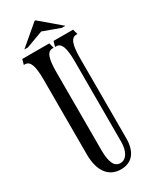

<svg xmlns="http://www.w3.org/2000/svg" viewBox="-216 -880 744 936"><g transform="rotate(-30 156.0 -412.0)"><path d="M16 -671C46 -671 58 -639 58 -560V-140C58 -46 98 7 167 7C230 7 264 -36 264 -113V-560C264 -639 276 -671 306 -671H312L304 -700H194L186 -671H192C222 -671 234 -639 234 -560V-111C234 -56 213 -21 179 -21C146 -21 130 -54 130 -122V-560C130 -639 142 -671 172 -671H178L170 -700H18L10 -671ZM50 -735H70L165 -770L261 -735H281L168 -831H163Z"/></g></svg>

Font: Americaine Condensed
Style: Regular
Weight: 400
Width: 3
Designer: Alan Madić
Foundry: ESAD Valence
Version: Version 0.001;Glyphs 3.1.2 (3151)